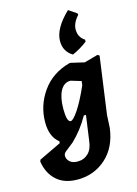

<svg xmlns="http://www.w3.org/2000/svg" viewBox="-195 -851 804 1124"><g transform="rotate(-15 207.5 -289.5)"><path d="M294 -517Q241 -549 241 -612Q241 -688 333 -776L382 -743L384 -734Q347 -693 347 -654Q347 -607 385 -583V-571Q341 -537 294 -517ZM267 -474 349 -455 432 -478 443 -471 395 -124 391 -46Q376 69 304 133Q232 197 133 197Q52 197 5 154Q-42 111 -53 39L-49 28L85 -36L86 -47Q34 -87 34 -175Q34 -277 93.5 -361Q153 -445 262 -474ZM157 -224Q157 -144 181 -144Q196 -144 228.5 -192.5Q261 -241 300 -329L303 -354L240 -373Q200 -373 178.5 -333Q157 -293 157 -224ZM159 95Q198 95 224 69.5Q250 44 255 -5L276 -156H263Q218 -76 157 -19L109 19Q95 30 95 44Q95 64 111.5 79.5Q128 95 159 95Z"/></g></svg>

Font: Alegreya Sans SC ExtraBold
Style: Italic
Weight: 800
Italic angle: -7°
Designer: Juan Pablo del Peral
Foundry: Huerta Tipografica
Version: Version 2.007